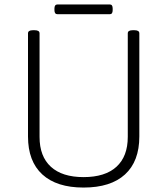

<svg xmlns="http://www.w3.org/2000/svg" viewBox="-20 -838 752 864"><path d="M356 6Q235 6 170.5 -53Q106 -112 106 -224V-688Q106 -702 128 -702H136Q158 -702 158 -688V-222Q158 -134 209 -87.5Q260 -41 356 -41Q453 -41 504 -87.5Q555 -134 555 -222V-688Q555 -702 577 -702H585Q607 -702 607 -688V-224Q607 -112 542.5 -53Q478 6 356 6ZM239 -774Q225 -774 225 -792V-800Q225 -818 239 -818H474Q487 -818 487 -800V-792Q487 -774 474 -774Z"/></svg>

Font: Asap ExtraLight
Style: Regular
Weight: 200
Designer: Pablo Cosgaya
Foundry: Omnibus-Type
Version: Version 3.001; ttfautohint (v1.8.4.7-5d5b)